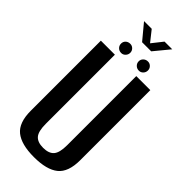

<svg xmlns="http://www.w3.org/2000/svg" viewBox="-288 -955 1006 1006"><g transform="rotate(45 215.0 -452.0)"><path d="M211 4.5Q117.5 4.5 72.8 -31.5Q28 -67.5 28 -155.5V-675H132V-163Q132 -107 150.8 -85.5Q169.5 -64 211 -64Q252.5 -64 271.5 -85.5Q290.5 -107 290.5 -163V-675H394.5V-155.5Q394.5 -67.5 349.8 -31.5Q305 4.5 211 4.5ZM113.5 -739Q113.5 -753.5 123.5 -763Q133.5 -772.5 149 -772.5Q162.5 -772.5 172.2 -762.8Q182 -753 182 -739Q182 -725 172.2 -714.8Q162.5 -704.5 149 -704.5Q133.5 -704.5 123.5 -714.5Q113.5 -724.5 113.5 -739ZM244.5 -739Q244.5 -753 254.8 -762.8Q265 -772.5 280 -772.5Q293.5 -772.5 303.2 -762.8Q313 -753 313 -739Q313 -724.5 303.2 -714.5Q293.5 -704.5 280 -704.5Q265 -704.5 254.8 -714.5Q244.5 -724.5 244.5 -739ZM172.5 -907.5 220 -847.5 267.5 -907.5H324.5L254 -822H186.5L115.5 -907.5Z"/></g></svg>

Font: Anybody Narrow Medium
Style: Regular
Weight: 500
Width: 3
Designer: Tyler Finck
Foundry: Etcetera Type Company
Version: Version 1.000; ttfautohint (v1.8)